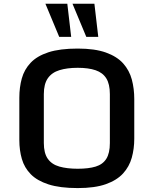

<svg xmlns="http://www.w3.org/2000/svg" viewBox="-20 -985 814 1018"><path d="M392.1 12.2Q297.9 12.2 237.3 -7.3Q176.8 -26.9 143.1 -61.3Q109.4 -95.7 95.9 -142.1Q82.5 -188.5 82.5 -242.2V-466.8Q82.5 -522 95.7 -569.3Q108.9 -616.7 142.6 -652.3Q176.3 -688 236.8 -707.8Q297.4 -727.5 392.1 -727.5Q482.9 -727.5 541.5 -706.5Q600.1 -685.5 633.1 -648.7Q666 -611.8 679 -563.2Q691.9 -514.6 691.9 -459.5V-249.5Q691.9 -196.3 678.7 -148.9Q665.5 -101.6 632.6 -65.4Q599.6 -29.3 541.3 -8.5Q482.9 12.2 392.1 12.2ZM392.1 -90.3Q449.7 -90.3 487.3 -101.8Q524.9 -113.3 543.7 -143.1Q562.5 -172.9 562.5 -226.6V-485.8Q562.5 -539.1 543.7 -569.3Q524.9 -599.6 487.1 -612.5Q449.2 -625.5 392.1 -625.5Q335.9 -625.5 295.4 -613Q254.9 -600.6 233.6 -570.1Q212.4 -539.6 212.4 -485.8V-226.6Q212.4 -172.9 233.4 -143.1Q254.4 -113.3 294.9 -101.8Q335.4 -90.3 392.1 -90.3ZM437.5 -789.6 364.3 -965.3H480.5L501 -789.6ZM293.9 -789.6 220.7 -965.3H336.9L357.4 -789.6Z"/></svg>

Font: Monda SemiBold
Style: Regular
Weight: 600
Designer: Vernon Adams
Foundry: Vernon Adams
Version: Version 2.200